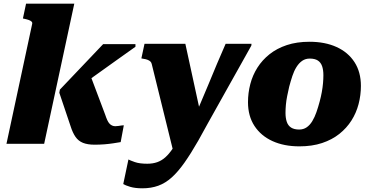

<svg xmlns="http://www.w3.org/2000/svg" viewBox="-20 -778 2004 1039"><path d="M549 -158 465 -381 396 -299Q449 -337 502 -374.5Q555 -412 607.5 -450Q660 -488 713 -525V-539H538Q499 -498 460 -457Q421 -416 382 -375Q343 -334 304 -293L301 -276L362 -95Q373 -60 388.5 -37.5Q404 -15 429 -5Q454 5 492 5Q519 5 544.5 3Q570 1 592.5 -2.5Q615 -6 633 -9L650 -100Q645 -100 637.5 -99Q630 -98 621.5 -96.5Q613 -95 604 -95Q595 -95 587 -98.5Q579 -102 572.5 -109Q566 -116 560.5 -128Q555 -140 549 -158ZM15 0H219L382 -758H121L104 -678L113 -676Q127 -673 136.5 -669.5Q146 -666 151 -661Q156 -656 154 -648Z M926 75 997 -7 1073 -127 983 -541H762L745 -462L755 -460Q770 -458 779.5 -454Q789 -450 794 -445Q799 -440 801 -432ZM1016 -104 949 -37Q932 0 913.5 27.5Q895 55 875 73Q855 91 831 99.5Q807 108 777 108Q735 108 709.5 99Q684 90 675 85L647 218Q658 225 684.5 233Q711 241 751 241Q798 241 836.5 227Q875 213 909 182.5Q943 152 978 102.5Q1013 53 1053 -17Q1078 -63 1105.5 -112Q1133 -161 1162 -213Q1191 -265 1221 -318.5Q1251 -372 1281 -425.5Q1311 -479 1340 -531L1341 -541H1201Q1177 -487 1154 -432Q1131 -377 1108.5 -322.5Q1086 -268 1062.5 -213.5Q1039 -159 1016 -104Z M1710 -229Q1717 -255 1721.5 -280Q1726 -305 1728 -328Q1730 -351 1730 -371Q1730 -400 1723 -420Q1716 -440 1700 -450.5Q1684 -461 1656 -461Q1633 -461 1615.5 -449Q1598 -437 1584.5 -415.5Q1571 -394 1562 -366.5Q1553 -339 1545 -309Q1539 -283 1534 -258Q1529 -233 1527 -210Q1525 -187 1525 -167Q1525 -139 1532 -118.5Q1539 -98 1555.5 -87.5Q1572 -77 1599 -77Q1622 -77 1639.5 -89Q1657 -101 1670 -122.5Q1683 -144 1692.5 -171.5Q1702 -199 1710 -229ZM1322 -225Q1322 -275 1334.5 -323Q1347 -371 1373 -412Q1399 -453 1438.5 -484.5Q1478 -516 1532 -534Q1586 -552 1655 -552Q1739 -552 1801.5 -523.5Q1864 -495 1898.5 -441.5Q1933 -388 1933 -313Q1933 -263 1920.5 -215Q1908 -167 1882 -126Q1856 -85 1816.5 -53.5Q1777 -22 1723 -4Q1669 14 1600 14Q1517 14 1454.5 -14.5Q1392 -43 1357 -96.5Q1322 -150 1322 -225Z"/></svg>

Font: Roboto Serif ExtraBold
Style: Italic
Weight: 800
Italic angle: -10°
Version: Version 1.007